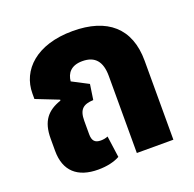

<svg xmlns="http://www.w3.org/2000/svg" viewBox="-106 -671 800 790"><g transform="rotate(-20 294.5 -276.0)"><path d="M195 10C234 10 267 2 290 -11L277 -105C268 -101 256 -99 246 -99C220 -99 209 -111 209 -140V-198C209 -249 229 -264 273 -266L283 -333L212 -370C215 -404 235 -432 285 -432C341 -432 367 -400 367 -337V0H527V-346C527 -489 441 -562 290 -562C131 -562 47 -479 47 -377V-353L146 -314L145 -310C86 -290 54 -254 54 -177V-123C54 -35 105 10 195 10Z"/></g></svg>

Font: Noto Sans Thai SemCond ExtBd
Style: Regular
Weight: 800
Width: 4
Designer: Monotype Design Team
Foundry: Monotype Imaging Inc.
Version: Version 2.002